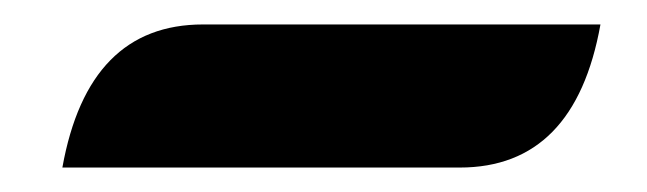

<svg xmlns="http://www.w3.org/2000/svg" viewBox="-20 -370 529 157"><path d="M146 -350H471Q450 -233 356 -233H31Q52 -350 146 -350Z"/></svg>

Font: K2D ExtraBold
Style: Italic
Weight: 800
Italic angle: -10°
Designer: Katatrad Aksorn Co.,Ltd.
Foundry: Cadson Demak Co.,Ltd.
Version: Version 1.000; ttfautohint (v1.6)